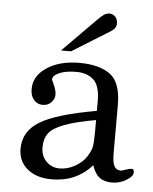

<svg xmlns="http://www.w3.org/2000/svg" viewBox="-49 -685 591 741"><g transform="rotate(5 246.0 -314.5)"><path d="M334 -54.2Q273.9 14.2 178.7 14.2Q119.6 14.2 84.2 -15.1Q48.8 -44.4 48.8 -93.3Q48.8 -160.6 111.1 -198.7Q173.3 -236.8 329.6 -264.2V-301.8Q329.6 -361.8 304.7 -384.5Q279.8 -407.2 238 -407.2Q196.3 -407.2 171.4 -396Q146.5 -384.8 146.5 -369.6Q146.5 -368.7 155.8 -348.4Q165 -328.1 165 -312.3Q165 -296.4 152.3 -282.7Q139.6 -269 118.9 -269Q98.1 -269 84.7 -284.7Q71.3 -300.3 71.3 -326.7Q71.3 -377 120.6 -409.9Q169.9 -442.9 246.8 -442.9Q323.7 -442.9 366 -412.1Q408.2 -381.3 408.2 -294.4V-106.9Q408.2 -71.8 416 -57.1Q423.8 -42.5 443.4 -42.5Q444.8 -42.5 460.4 -47.9Q476.1 -53.2 484.1 -53.2Q492.2 -53.2 492.2 -39.1Q492.2 -24.9 466.8 -9.3Q441.4 6.3 411.1 6.3Q380.9 6.3 362.8 -7.6Q344.7 -21.5 334 -54.2ZM329.6 -184.6V-228.5Q180.2 -203.1 148.9 -161.1Q132.8 -139.6 132.8 -106Q132.8 -72.3 153.8 -51.3Q174.8 -30.3 205.3 -30.3Q235.8 -30.3 264.9 -46.6Q293.9 -63 308.3 -85.7Q322.8 -108.4 326.2 -125.2Q329.6 -142.1 329.6 -184.6ZM355 -574.2 210 -484.4H171.4L299.8 -614.3Q316.9 -631.3 325.9 -637Q335 -642.6 346.7 -642.6Q358.4 -642.6 367.9 -633.1Q377.4 -623.5 377.4 -605.7Q377.4 -587.9 355 -574.2Z"/></g></svg>

Font: RIT Rachana
Style: Regular
Weight: 400
Designer: Hussain KH
Version: 1.4.7